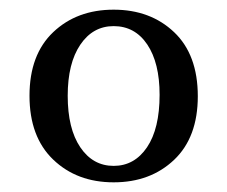

<svg xmlns="http://www.w3.org/2000/svg" viewBox="-20 -707 470 397"><path d="M215 -330Q139 -330 90 -377Q41 -424 41 -509Q41 -594 90 -640.5Q139 -687 215 -687Q291 -687 340 -640.5Q389 -594 389 -508Q389 -423 340 -376.5Q291 -330 215 -330ZM215 -364Q258 -364 284 -402.5Q310 -441 310 -511Q310 -577 284.5 -615Q259 -653 215 -653Q172 -653 146 -614.5Q120 -576 120 -509Q120 -441 146 -402.5Q172 -364 215 -364Z"/></svg>

Font: Montagu Slab 144pt
Style: Regular
Weight: 400
Designer: Florian Karsten
Foundry: Florian Karsten
Version: Version 1.000; ttfautohint (v1.8.3)